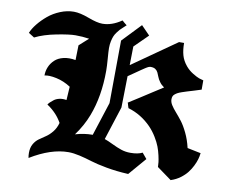

<svg xmlns="http://www.w3.org/2000/svg" viewBox="-89 -950 1293 1088"><g transform="rotate(10 557.0 -406.5)"><path d="M148.9 -452.1Q148.9 -478.5 158.9 -502Q168.9 -525.4 188 -543.2Q207 -561 238 -568.4Q269 -575.7 307.1 -568.8L309.1 -653.8Q314.9 -659.7 361.8 -701.2Q324.2 -707 282.7 -707Q248.5 -707 175.5 -692.9Q102.5 -678.7 53.2 -653.8L20 -674.8Q30.3 -700.2 52.5 -727.8Q74.7 -755.4 104.5 -780.3Q134.3 -805.2 173.3 -821Q212.4 -836.9 251 -836.9Q286.6 -836.9 338.4 -817.4Q390.1 -797.9 420.4 -797.9Q474.6 -797.9 528.8 -835L530.8 -835.9Q544.4 -823.2 558.1 -813Q554.7 -809.6 542 -798.1Q529.3 -786.6 523.9 -781Q518.6 -775.4 508.8 -762.2Q499 -749 494.4 -737.5Q489.7 -726.1 485.8 -708Q481.9 -689.9 481.9 -668.9Q481.9 -650.9 485.4 -607.7Q488.8 -564.5 488.8 -538.6Q488.8 -391.6 444.8 -276.9Q420.4 -212.9 377 -153.8Q427.7 -168.5 473.6 -168.5H476.6L539.1 -361.8L542 -722.2L644 -829.1L693.8 -777.8L616.2 -701.2L614.3 -593.8Q832.5 -746.6 867.2 -771H896Q896 -731.4 904.5 -700.9Q913.1 -670.4 936 -643.1Q953.1 -622.6 977.1 -607.9Q1001 -593.3 1014.9 -588.4Q1028.8 -583.5 1040 -581.1V-527.8Q1021 -521.5 997.6 -514.4Q974.1 -507.3 960.9 -503.4Q947.8 -499.5 932.4 -494.1Q917 -488.8 909.2 -484.6Q901.4 -480.5 893.8 -474.4Q886.2 -468.3 883.5 -460.9Q880.9 -453.6 880.9 -444.3Q880.9 -428.2 891.4 -411.6Q901.9 -395 918.5 -376.2Q935.1 -357.4 953.1 -334.2Q971.2 -311 989.7 -272.7Q1008.3 -234.4 1019 -188L1092.8 -172.9H1096.2V-169.9Q1094.7 -154.3 1089.6 -136.5Q1084.5 -118.7 1073.7 -96.9Q1063 -75.2 1048.1 -56.2Q1033.2 -37.1 1009.8 -19.8Q986.3 -2.4 958 6.8L956.1 7.8L872.1 -53.2V-55.2Q871.6 -67.9 870.4 -80.6Q869.1 -93.3 863.5 -118.7Q857.9 -144 849.1 -167.2Q840.3 -190.4 822.8 -219.2Q805.2 -248 782.2 -272Q725.1 -330.1 650.9 -352.1H649.9Q647.5 -356.9 645 -367.4Q642.6 -377.9 640.1 -382.8L642.1 -383.8Q669.4 -400.9 700.9 -421.1Q732.4 -441.4 769.8 -465.6Q807.1 -489.7 828.1 -502.9Q812 -513.7 801.3 -528.6Q790.5 -543.5 785.9 -556.2Q781.2 -568.8 775.9 -580.1Q770.5 -591.3 760.5 -597.9Q750.5 -604.5 733.4 -604.5Q728 -604.5 721.4 -601.8Q714.8 -599.1 703.6 -591.8Q692.4 -584.5 682.1 -577.4Q671.9 -570.3 651.1 -555.9Q630.4 -541.5 613.3 -529.8L609.9 -349.1L547.9 -156.7Q566.9 -150.4 596.4 -136Q626 -121.6 650.9 -113.3Q675.8 -105 703.6 -105Q747.6 -105 772.9 -118.2L799.8 -85.9L712.9 15.1H710.9Q644.5 11.7 585.9 1Q527.3 -9.8 493.7 -20.5Q460 -31.2 423.6 -39.6Q387.2 -47.9 358.9 -47.9Q258.8 -47.9 141.1 23.9Q138.2 11.2 138.2 -5.4Q138.2 -35.2 149.9 -55.9Q161.6 -76.7 179.7 -89.6Q197.8 -102.5 216.8 -115Q235.8 -127.4 253.7 -149.4Q271.5 -171.4 279.8 -202.1L277.3 -206.1Q274.9 -210.4 273.7 -212.4Q272.5 -214.4 269 -219.5Q265.6 -224.6 262.9 -228.3Q260.3 -231.9 255.6 -237.8Q251 -243.7 246.6 -248.3Q242.2 -252.9 236.1 -259Q230 -265.1 223.9 -270.3Q217.8 -275.4 210 -281.5Q202.1 -287.6 193.8 -293Q198.7 -300.3 205.3 -306.9Q211.9 -313.5 224.4 -323Q236.8 -332.5 255.6 -336.7Q274.4 -340.8 295.9 -336.9L300.8 -414.1Q261.2 -439.9 217.8 -449.2Q174.3 -458.5 148.9 -452.1Z"/></g></svg>

Font: KJV1611
Style: Regular
Weight: 400
Version: Version 3.6.1